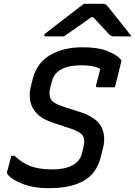

<svg xmlns="http://www.w3.org/2000/svg" viewBox="-20 -965 707 1003"><path d="M412 -718Q492 -718 541 -698.5Q590 -679 609 -656Q616 -649 613 -641Q606 -611 597 -576Q588 -541 580 -509H490Q479 -509 482 -520Q487 -540 492.5 -560.5Q498 -581 504 -605Q468 -624 406 -624Q341 -624 301.5 -603.5Q262 -583 251 -539L243 -509Q233 -471 245.5 -447.5Q258 -424 316 -406L404 -378Q485 -350 509.5 -302Q534 -254 518 -191L506 -143Q485 -60 419 -21.5Q353 17 243 18Q157 19 98 -4.5Q39 -28 19 -55Q15 -60 17 -67Q25 -95 30 -116Q35 -137 39 -151H56Q93 -115 138.5 -97.5Q184 -80 254 -80Q319 -80 358.5 -101.5Q398 -123 408 -163L416 -197Q426 -235 412 -256.5Q398 -278 347 -294L259 -323Q201 -342 172.5 -372Q144 -402 138 -438Q132 -474 140 -509L151 -553Q173 -637 242 -677.5Q311 -718 412 -718ZM418 -945H520Q527 -945 532 -942Q537 -939 548 -925Q557 -914 577.5 -888.5Q598 -863 622 -832.5Q646 -802 667 -775H578Q566 -775 562 -777Q558 -779 551 -785Q539 -797 518.5 -819.5Q498 -842 467 -875H457Q412 -843 377 -818.5Q342 -794 314 -775H221Q210 -775 211 -782Q212 -786 217 -790Q222 -794 240 -808Q262 -825 295.5 -851Q329 -877 363 -903Q397 -929 418 -945Z"/></svg>

Font: Recursive Mn Lnr St Med
Style: Italic
Weight: 500
Italic angle: -15°
Monospace: yes
Version: Version 1.079;hotconv 1.0.112;makeotfexe 2.5.65598; ttfautoh